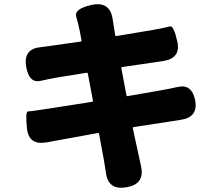

<svg xmlns="http://www.w3.org/2000/svg" viewBox="-20 -830 1040 905"><path d="M573 53Q489 67 479 -18Q477 -34 470 -74L447 -199Q446 -204 441 -203L200 -159Q116 -144 107 -224Q99 -304 111.5 -304.5Q124 -305 196 -316L414 -350Q419 -351 418 -356L394 -483Q393 -488 388 -487L251 -465Q211 -458 172 -449Q116 -436 103 -518Q90 -601 174 -608Q179 -608 219 -614L360 -634Q365 -635 364 -640L357 -679Q349 -718 339 -753Q330 -789 413 -807Q498 -825 511 -740L523 -664Q524 -659 529 -660L701 -689Q762 -700 780.5 -705.5Q799 -711 816 -633Q833 -555 748 -542L556 -514Q551 -513 552 -508L576 -381Q577 -376 582 -377L737 -404Q777 -411 817 -420Q884 -436 900 -357Q915 -277 831 -265L610 -231Q605 -230 606 -225L645 -46Q663 37 579 52Z"/></svg>

Font: Resource Han Rounded JP Heavy
Style: Regular
Weight: 900
Designer: Cyano Hao (round all glyphs); Ryoko NISHIZUKA 西塚涼子 (kana, bopomofo & ideographs); Paul D. Hunt (Latin, Greek & Cyrillic)
Foundry: Cyano Hao
Version: 0.990